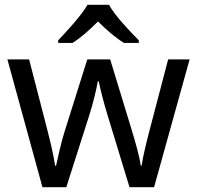

<svg xmlns="http://www.w3.org/2000/svg" viewBox="-20 -786 826 805"><path d="M437 -766H347C321 -721 261 -656 224 -617V-606H284C319 -628 355 -660 391 -696C427 -660 465 -627 500 -606H562V-617C524 -655 461 -721 437 -766ZM431 -303 523 -1H626L775 -537H685L610 -251C594 -190 578 -125 574 -92H570C565 -130 548 -189 534 -235L442 -537H346L251 -235C237 -191 222 -124 215 -91H211C206 -129 191 -193 176 -251L102 -537H11L158 -1H258L354 -302C372 -358 385 -415 390 -445H394C400 -415 414 -358 431 -303Z"/></svg>

Font: Noto Sans Hebrew Droid
Style: Bold
Weight: 700
Designer: Monotype Design Team
Foundry: Monotype Imaging Inc.
Version: Version 1.100